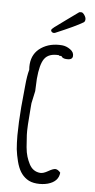

<svg xmlns="http://www.w3.org/2000/svg" viewBox="-106 -1006 529 1066"><g transform="rotate(10 158.5 -473.5)"><path d="M24.9 0ZM250.5 -961.4Q256.3 -963.4 263.7 -963.4Q271 -963.4 281.2 -950.9Q291.5 -938.5 291.5 -926.8Q291.5 -915 284.2 -910.2Q246.1 -882.3 138.7 -825.7Q134.8 -823.7 129.4 -823.7Q124 -823.7 119.1 -827.6Q114.3 -831.5 114.3 -836.9Q114.3 -842.3 128.2 -855.2Q142.1 -868.2 191.2 -910.2Q240.2 -952.1 250.5 -961.4ZM85.9 -487.8 77.1 -418V-394Q77.1 -277.8 82.3 -240.2Q87.4 -202.6 92.8 -172.9Q98.1 -143.1 106.7 -122.1Q115.2 -101.1 127 -82.5Q150.4 -45.4 191.9 -45.4Q209 -45.4 234.4 -63.2Q259.8 -81.1 272.9 -81.1Q286.1 -81.1 301.3 -65.9Q301.3 -15.6 244.1 5.9Q215.8 16.1 182.6 16.1Q149.4 16.1 126 2.7Q102.5 -10.7 86.9 -32Q71.3 -53.2 59.6 -86.4Q47.9 -119.6 41 -152.3Q35.2 -185.5 31.2 -228.5Q25.4 -300.8 24.9 -386.7L25.9 -506.3Q25.9 -563.5 32.7 -598.6Q29.8 -614.7 29.8 -629.9Q29.8 -691.4 75.7 -727.8Q121.6 -764.2 189 -764.2Q212.9 -764.2 235.8 -750.7Q258.8 -737.3 258.8 -715.3Q258.8 -704.6 250.5 -698.7Q242.2 -692.9 222.4 -692.9Q202.6 -692.9 195.3 -705.1V-704.6H181.6V-707Q123.5 -707 102.5 -670.9Q83 -637.7 83 -556.6Z"/></g></svg>

Font: Amatic
Style: Bold
Weight: 700
Width: 3
Version: Version 2.000; ttfautohint (v0.92-dirty) -l 8 -r 50 -G 50 -x